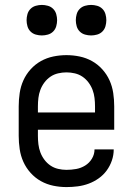

<svg xmlns="http://www.w3.org/2000/svg" viewBox="-20 -752 540 780"><path d="M250 8Q223 8 196.5 2.5Q170 -3 146.5 -16Q123 -29 104.5 -49.5Q86 -70 75 -94.5Q64 -119 60 -146Q56 -173 56 -200V-320Q56 -347 60 -374Q64 -401 75 -425.5Q86 -450 104.5 -470.5Q123 -491 146.5 -504Q170 -517 196.5 -522.5Q223 -528 250 -528Q277 -528 303.5 -522.5Q330 -517 353.5 -504Q377 -491 395.5 -470.5Q414 -450 425 -425.5Q436 -401 440 -374Q444 -347 444 -320V-225H134V-200Q134 -183 136 -166Q138 -149 144 -133Q150 -117 160.5 -103Q171 -89 185 -79.5Q199 -70 216 -66Q233 -62 250 -62Q270 -62 289.5 -65.5Q309 -69 326 -79.5Q343 -90 353.5 -107.5Q364 -125 364 -145H442Q442 -122 434.5 -100Q427 -78 413.5 -59.5Q400 -41 381 -27.5Q362 -14 340.5 -6Q319 2 296 5Q273 8 250 8ZM366 -295V-320Q366 -337 364 -354Q362 -371 356 -387Q350 -403 339.5 -417Q329 -431 315 -440.5Q301 -450 284 -454Q267 -458 250 -458Q233 -458 216 -454Q199 -450 185 -440.5Q171 -431 160.5 -417Q150 -403 144 -387Q138 -371 136 -354Q134 -337 134 -320V-295ZM350 -608Q338 -608 325.5 -611.5Q313 -615 304 -624Q295 -633 291.5 -645.5Q288 -658 288 -670Q288 -682 291.5 -694.5Q295 -707 304 -716Q313 -725 325.5 -728.5Q338 -732 350 -732Q362 -732 374.5 -728.5Q387 -725 396 -716Q405 -707 408.5 -694.5Q412 -682 412 -670Q412 -658 408.5 -645.5Q405 -633 396 -624Q387 -615 374.5 -611.5Q362 -608 350 -608ZM150 -608Q138 -608 125.5 -611.5Q113 -615 104 -624Q95 -633 91.5 -645.5Q88 -658 88 -670Q88 -682 91.5 -694.5Q95 -707 104 -716Q113 -725 125.5 -728.5Q138 -732 150 -732Q162 -732 174.5 -728.5Q187 -725 196 -716Q205 -707 208.5 -694.5Q212 -682 212 -670Q212 -658 208.5 -645.5Q205 -633 196 -624Q187 -615 174.5 -611.5Q162 -608 150 -608Z"/></svg>

Font: Moesevka
Style: Regular
Weight: 400
Monospace: yes
Designer: Belleve Invis
Foundry: Belleve Invis
Version: Version 32.5.0; ttfautohint (v1.8.4)